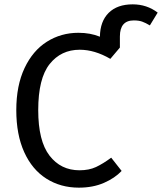

<svg xmlns="http://www.w3.org/2000/svg" viewBox="-20 -852 746 884"><path d="M706 -794 670 -735Q650 -747 634.5 -752.5Q619 -758 596 -758Q532 -758 532 -684V-633L488 -581Q416 -623 347 -623Q261 -623 208.5 -557Q156 -491 156 -345Q156 -203 208 -135.5Q260 -68 346 -68Q390 -68 422 -83Q454 -98 492 -126L540 -65Q509 -32 458.5 -10Q408 12 343 12Q259 12 193.5 -29.5Q128 -71 91.5 -151.5Q55 -232 55 -345Q55 -458 93 -538.5Q131 -619 196 -660Q261 -701 341 -701Q396 -701 440 -683Q441 -754 480.5 -793Q520 -832 591 -832Q656 -832 706 -794Z"/></svg>

Font: Fira GO
Style: Regular
Weight: 400
Designer: Carrois Corporate
Foundry: Carrois Corporate GbR
Version: Version 0.300